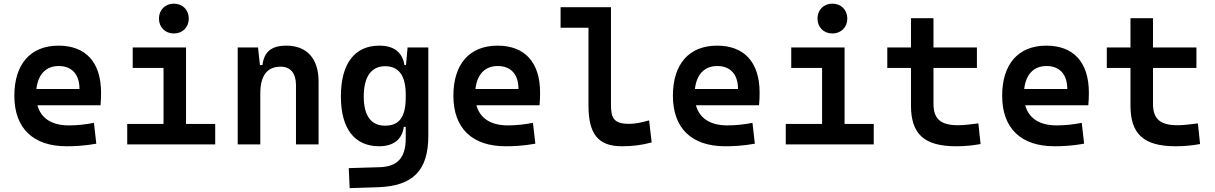

<svg xmlns="http://www.w3.org/2000/svg" viewBox="-20 -771 6485 1025"><path d="M335.4 9.8C376.5 9.8 429.7 7.8 494.1 -3.9L481.4 -115.2C436 -106.4 392.6 -101.6 347.2 -101.6C257.3 -101.6 198.7 -138.7 179.7 -209H516.6C518.6 -230 519.5 -251.5 519.5 -275.9C519.5 -439.5 437 -527.3 292.5 -527.3C142.6 -527.3 56.6 -428.7 56.6 -259.8C56.6 -85.9 157.2 9.8 335.4 9.8ZM174.3 -295.9C183.1 -374.5 225.6 -418.5 293.5 -418.5C362.8 -418.5 404.3 -375 404.3 -295.9Z M659.2 0H1128.9V-109.4H973.1V-517.6H688.5V-408.2H853V-109.4H659.2ZM908.2 -592.3C954.6 -592.3 987.8 -625.5 987.8 -671.9C987.8 -718.3 954.6 -751.5 908.2 -751.5C861.8 -751.5 828.6 -718.3 828.6 -671.9C828.6 -625.5 861.8 -592.3 908.2 -592.3Z M1560.1 0H1680.7V-336.9C1680.7 -458 1618.2 -527.3 1508.8 -527.3C1427.7 -527.3 1389.6 -493.2 1381.3 -423.8H1367.7L1357.4 -517.6H1249V0H1369.6V-271.5C1369.6 -367.7 1406.2 -415 1478.5 -415C1530.3 -415 1560.1 -379.9 1560.1 -317.4Z M1846.7 233.4 1998 228.5C2185.1 222.2 2266.6 138.7 2266.6 -45.9V-517.6H2155.8L2147.5 -423.8H2139.2C2128.4 -491.2 2084 -527.3 2004.9 -527.3C1873 -527.3 1799.8 -431.2 1799.8 -256.3C1799.8 -83.5 1873 9.8 2004.4 9.8C2079.6 9.8 2127 -26.4 2135.7 -93.8H2146V-30.3C2145.5 68.4 2104 118.7 2007.8 121.6L1841.8 126.5ZM2146 -265.6V-251.5C2146 -148.4 2113.3 -100.1 2035.6 -100.1C1960.9 -100.1 1921.9 -153.3 1921.9 -256.3C1921.9 -360.4 1961.9 -417.5 2035.6 -417.5C2108.9 -417.5 2146 -368.2 2146 -265.6Z M2679.2 9.8C2720.2 9.8 2773.4 7.8 2837.9 -3.9L2825.2 -115.2C2779.8 -106.4 2736.3 -101.6 2690.9 -101.6C2601.1 -101.6 2542.5 -138.7 2523.4 -209H2860.4C2862.3 -230 2863.3 -251.5 2863.3 -275.9C2863.3 -439.5 2780.8 -527.3 2636.2 -527.3C2486.3 -527.3 2400.4 -428.7 2400.4 -259.8C2400.4 -85.9 2501 9.8 2679.2 9.8ZM2518.1 -295.9C2526.9 -374.5 2569.3 -418.5 2637.2 -418.5C2706.5 -418.5 2748 -375 2748 -295.9Z M3299.8 9.8C3357.4 9.8 3404.8 3.9 3459 -10.7L3445.3 -128.4C3401.4 -115.7 3369.1 -109.9 3338.9 -109.9C3256.8 -109.9 3241.7 -140.6 3241.7 -212.4V-732.4H2972.7V-623H3121.6V-207.5C3121.6 -55.7 3173.3 9.8 3299.8 9.8Z M3851.1 9.8C3892.1 9.8 3945.3 7.8 4009.8 -3.9L3997.1 -115.2C3951.7 -106.4 3908.2 -101.6 3862.8 -101.6C3772.9 -101.6 3714.4 -138.7 3695.3 -209H4032.2C4034.2 -230 4035.2 -251.5 4035.2 -275.9C4035.2 -439.5 3952.6 -527.3 3808.1 -527.3C3658.2 -527.3 3572.3 -428.7 3572.3 -259.8C3572.3 -85.9 3672.9 9.8 3851.1 9.8ZM3689.9 -295.9C3698.7 -374.5 3741.2 -418.5 3809.1 -418.5C3878.4 -418.5 3919.9 -375 3919.9 -295.9Z M4174.8 0H4644.5V-109.4H4488.8V-517.6H4204.1V-408.2H4368.7V-109.4H4174.8ZM4423.8 -592.3C4470.2 -592.3 4503.4 -625.5 4503.4 -671.9C4503.4 -718.3 4470.2 -751.5 4423.8 -751.5C4377.4 -751.5 4344.2 -718.3 4344.2 -671.9C4344.2 -625.5 4377.4 -592.3 4423.8 -592.3Z M5084 9.8C5131.3 9.8 5170.9 5.9 5214.8 -2L5203.1 -112.3C5158.2 -106.4 5124.5 -102.5 5093.8 -102.5C5001 -102.5 4963.4 -136.7 4963.4 -217.3V-408.2H5195.3V-517.6H4963.4V-673.8H4843.3V-517.6H4716.8V-408.2H4843.3V-207.5C4843.3 -55.7 4913.6 9.8 5084 9.8Z M5608.9 9.8C5649.9 9.8 5703.1 7.8 5767.6 -3.9L5754.9 -115.2C5709.5 -106.4 5666 -101.6 5620.6 -101.6C5530.8 -101.6 5472.2 -138.7 5453.1 -209H5790C5792 -230 5793 -251.5 5793 -275.9C5793 -439.5 5710.4 -527.3 5565.9 -527.3C5416 -527.3 5330.1 -428.7 5330.1 -259.8C5330.1 -85.9 5430.7 9.8 5608.9 9.8ZM5447.8 -295.9C5456.5 -374.5 5499 -418.5 5566.9 -418.5C5636.2 -418.5 5677.7 -375 5677.7 -295.9Z M6255.9 9.8C6303.2 9.8 6342.8 5.9 6386.7 -2L6375 -112.3C6330.1 -106.4 6296.4 -102.5 6265.6 -102.5C6172.9 -102.5 6135.3 -136.7 6135.3 -217.3V-408.2H6367.2V-517.6H6135.3V-673.8H6015.1V-517.6H5888.7V-408.2H6015.1V-207.5C6015.1 -55.7 6085.4 9.8 6255.9 9.8Z"/></svg>

Font: Cascadia Mono SemiBold
Style: Regular
Weight: 600
Monospace: yes
Designer: Aaron Bell
Foundry: Saja Typeworks
Version: Version 2404.023